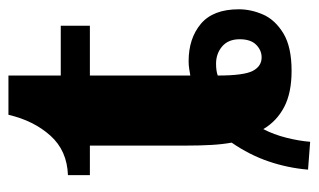

<svg xmlns="http://www.w3.org/2000/svg" viewBox="-170 -530 755 455"><g transform="rotate(-90 207.5 -302.5)"><path d="M33 50Q37 2 52.5 -43.5Q68 -89 97 -131Q93 -153 91.5 -179.5Q90 -206 90 -237V-467H20V-519Q78 -521 113.5 -560.5Q149 -600 163 -660H256V-536H374V-467H256V-229Q262 -230 271 -231.5Q280 -233 290 -233Q344 -233 378.5 -204Q413 -175 413 -114Q413 -85 400.5 -56.5Q388 -28 356 -8.5Q324 11 267 11Q215 11 181.5 -6.5Q148 -24 129 -56Q116 -31 108.5 -1Q101 29 99 55ZM299 -60Q316 -60 329 -73Q342 -86 342 -112Q342 -139 325 -153.5Q308 -168 284 -168Q267 -168 256 -164Q256 -102 267 -81Q278 -60 299 -60Z"/></g></svg>

Font: Noto Serif SemiCondensed ExtraBold
Style: Regular
Weight: 800
Width: 4
Designer: Monotype Design Team
Foundry: Monotype Imaging Inc.
Version: Version 2.015